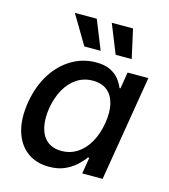

<svg xmlns="http://www.w3.org/2000/svg" viewBox="-113 -841 831 942"><g transform="rotate(15 302.5 -370.0)"><path d="M222.7 10.7Q156.2 10.7 110.8 -23.4Q65.4 -57.6 46.9 -119.9Q28.3 -182.1 42 -267.6Q56.6 -353.5 95.9 -415.3Q135.3 -477.1 192.1 -510.5Q249 -543.9 314.9 -543.9Q359.9 -543.9 388.4 -529.5Q417 -515.1 433.1 -493.9Q449.2 -472.7 457.5 -451.7H462.4L476.1 -535.6H581.5L492.7 0H389.2L402.8 -83H396Q380.4 -61 356.7 -39.6Q333 -18.1 300 -3.7Q267.1 10.7 222.7 10.7ZM261.2 -80.1Q306.6 -80.1 342.3 -103.8Q377.9 -127.4 401.6 -169.7Q425.3 -211.9 434.6 -268.1Q443.8 -324.2 434.1 -365.7Q424.3 -407.2 396.2 -430.2Q368.2 -453.1 322.8 -453.1Q277.3 -453.1 241.7 -429.7Q206.1 -406.2 182.6 -364.5Q159.2 -322.8 149.9 -268.1Q141.1 -212.4 150.6 -169.9Q160.2 -127.4 188.2 -103.8Q216.3 -80.1 261.2 -80.1ZM397 -604.5 337.9 -751.5H445.8L478.5 -604.5ZM237.8 -604.5 150.4 -751.5H261.7L320.8 -604.5Z"/></g></svg>

Font: Inter 20pt Medium
Style: Italic
Weight: 500
Italic angle: -9.3988°
Version: Version 4.001;git-66647c0bb